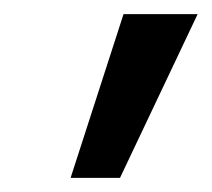

<svg xmlns="http://www.w3.org/2000/svg" viewBox="-20 -772 300 272"><path d="M155 -752 80 -520H150L260 -752Z"/></svg>

Font: DonutKreme
Style: Regular
Weight: 400
Designer: Impallari Type
Foundry: Impallari Type
Version: Version 2.100